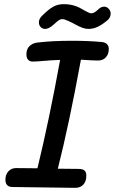

<svg xmlns="http://www.w3.org/2000/svg" viewBox="-20 -906 552 923"><path d="M503 -670Q503 -646 489 -630.5Q475 -615 451 -615L420 -616L369 -619Q312 -308 258 -95L358 -94Q378 -94 386.5 -86Q395 -78 395 -61Q395 -35 381 -19Q367 -3 341 -3L39 -7Q6 -8 6 -42Q6 -67 20.5 -82.5Q35 -98 57 -98L160 -97Q216 -327 269 -618Q231 -617 186 -613Q156 -610 137 -610Q123 -610 115 -619Q107 -628 107 -645Q107 -669 120.5 -683Q134 -697 156 -701Q228 -710 326 -710Q403 -710 470 -704Q503 -700 503 -670ZM167 -799Q167 -815 182 -830Q213 -861 235.5 -873.5Q258 -886 286 -886Q335 -886 373 -863Q380 -859 391 -853Q402 -847 408 -844.5Q414 -842 420 -842Q431 -842 447 -856Q457 -866 464.5 -870Q472 -874 481 -874Q493 -874 502.5 -864Q512 -854 512 -841Q512 -822 497 -809Q471 -787 449.5 -777Q428 -767 406 -767Q390 -767 376 -772.5Q362 -778 348.5 -785Q335 -792 328 -796Q323 -798 306.5 -806Q290 -814 279 -814Q270 -814 261 -807.5Q252 -801 236 -786Q214 -767 197 -767Q184 -767 175.5 -776Q167 -785 167 -799Z"/></svg>

Font: Mali Medium
Style: Italic
Weight: 500
Italic angle: -10°
Version: Version 1.000; ttfautohint (v1.6)